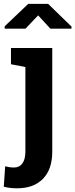

<svg xmlns="http://www.w3.org/2000/svg" viewBox="-39 -782 398 1015"><path d="M51.3 213.4Q31.2 213.4 14.9 211.4Q-1.5 209.5 -19 205.1L-11.7 97.2Q-1 100.1 11 101.8Q22.9 103.5 36.1 103.5Q64 103.5 79.6 81.5Q95.2 59.6 95.2 19.5V-427.7L19 -442.4V-528.3H237.3V19.5Q237.3 112.8 188.2 163.1Q139.2 213.4 51.3 213.4ZM-14.2 -630.4V-643.1L110.4 -761.7H215.3L338.9 -641.6V-630.4H227.5L162.6 -700.7L95.7 -630.4Z"/></svg>

Font: Roboto Slab LO
Style: Bold
Weight: 700
Designer: Google
Version: Version 2.000